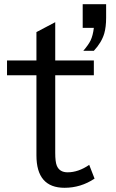

<svg xmlns="http://www.w3.org/2000/svg" viewBox="-20 -851 550 908"><path d="M241.2 -746.1V-564.9H423.8V-495.1H241.2V-127.9Q241.2 -85.9 248.5 -67.9Q261.2 -36.1 299.8 -36.1Q350.6 -36.1 401.9 -71.3L427.2 -6.3Q362.3 37.1 285.2 37.1Q152.3 37.1 152.3 -116.2V-495.1H13.2V-564.9H152.3V-699.2ZM371.1 -831.1H481.9V-767.1Q481.9 -723.6 473.1 -692.9Q460.4 -649.9 423.8 -610.8H374Q398.4 -639.2 408.2 -659.2Q419.4 -682.6 423.8 -719.2H371.1Z"/></svg>

Font: FORM UDPGothic
Style: Regular
Weight: 400
Foundry: Pronama LLC
Version: Version 1.05101